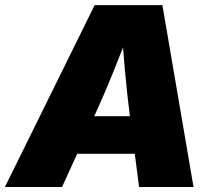

<svg xmlns="http://www.w3.org/2000/svg" viewBox="-49 -748 854 768"><path d="M-29.3 0 329.6 -727.5H600.6L725.1 0H507.3L470.7 -282.2Q459 -374 450.4 -469.7Q441.9 -565.4 436 -663.1H483.9Q446.3 -565.4 408 -469.7Q369.6 -374 327.6 -282.2L199.2 0ZM169.9 -132.8 194.8 -283.2H595.2L570.3 -132.8Z"/></svg>

Font: Inter 20pt Black
Style: Italic
Weight: 900
Italic angle: -9.3988°
Version: Version 4.001;git-66647c0bb